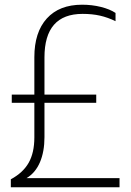

<svg xmlns="http://www.w3.org/2000/svg" viewBox="-20 -744 555 816"><path d="M26 18Q78 -10 102 -52.5Q126 -95 126 -160V-307H30V-342H126V-501Q126 -607 179 -665.5Q232 -724 329 -724Q371 -724 409 -714.5Q447 -705 471 -689V-654Q438 -670 405 -677.5Q372 -685 331 -685Q169 -685 169 -500V-342H389V-307H169V-161Q169 -100 150 -55Q131 -10 93 13H488V52H26Z"/></svg>

Font: Gmarket Sans TTF Light
Style: Regular
Weight: 300
Designer: Creative Director : Sungho Lee; Art Director : Kiwoong Choi; Project Manager : Sori Yang, Jongwook Yoon; Font Designer :
Foundry: Sandoll Inc.
Version: Version 1.000;hotconv 1.0.109;makeotfexe 2.5.65596